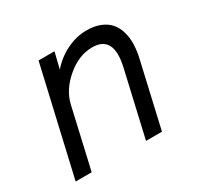

<svg xmlns="http://www.w3.org/2000/svg" viewBox="-115 -627 778 759"><g transform="rotate(-30 274.5 -248.0)"><path d="M26.9 0 139.2 -487.8H211.9L193.8 -414.1Q226.1 -452.1 271.2 -474.1Q316.4 -496.1 361.8 -496.1Q397.9 -496.1 424.8 -485.1Q451.7 -474.1 467.3 -455.3Q482.9 -436.5 490.2 -410.4Q497.6 -384.3 496.6 -354.7Q495.6 -325.2 487.8 -292L420.9 0H348.1L415.5 -293.5Q446.8 -426.8 348.1 -426.8Q287.6 -426.8 232.2 -380.1Q176.8 -333.5 162.6 -273.4L100.1 0Z"/></g></svg>

Font: HK Grotesk Italic
Style: Regular
Weight: 400
Italic angle: -13°
Designer: Alfredo Marco Pradil and Stefan Peev
Foundry: Hanken Design Co.
Version: Version 1.000;PS 001.000;hotconv 1.0.88;makeotf.lib2.5.64775